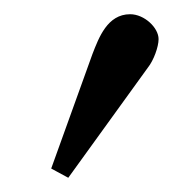

<svg xmlns="http://www.w3.org/2000/svg" viewBox="-20 -788 262 270"><path d="M163 -768C131 -768 119 -735 110 -712L52 -551L76 -538L188 -693C196 -703 203 -722 203 -733C203 -749 183 -768 163 -768Z"/></svg>

Font: Libertinus Sans
Style: Regular
Weight: 400
Designer: Philipp H. Poll, Khaled Hosny
Foundry: Caleb Maclennan
Version: Version 7.050;RELEASE